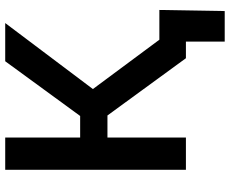

<svg xmlns="http://www.w3.org/2000/svg" viewBox="-96 -672 924 773"><g transform="rotate(-90 366.5 -286.0)"><path d="M68.8 0V-727.5H198.7V-425.8H285.6L505.9 -727.5H659.7L394 -374.5L671.9 0H518.1L287.6 -315.9H198.7V0ZM585 156.2V0H544.9V-106.9H712.4L708 156.2Z"/></g></svg>

Font: Inter 20pt SemiBold
Style: Regular
Weight: 600
Version: Version 4.001;git-66647c0bb